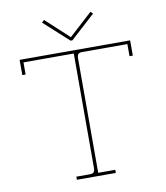

<svg xmlns="http://www.w3.org/2000/svg" viewBox="-94 -952 890 1030"><g transform="rotate(-10 351.0 -437.5)"><path d="M241 0V-17H314Q330 -17 336 -24Q342 -31 342 -46V-670H68V-604H50V-687H652V-604H634V-670H388Q372 -670 366 -663Q360 -656 360 -641V-17H453V0ZM216 -875 342 -759 469 -875 481 -863 347 -741H337L203 -863Z"/></g></svg>

Font: Grandiflora One
Style: Regular
Weight: 400
Designer: Haesung Cho
Foundry: JAMO
Version: Version 1.000; ttfautohint (v1.8.4.7-5d5b);gftools[0.9.28]